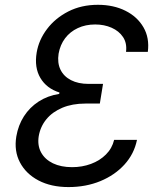

<svg xmlns="http://www.w3.org/2000/svg" viewBox="-20 -757 657 787"><path d="M260.7 9.8Q189.5 9.8 137.9 -17.3Q86.4 -44.4 61.8 -91.3Q37.1 -138.2 46.9 -197.8Q54.7 -243.7 78.1 -280.3Q101.6 -316.9 138.4 -340.8Q175.3 -364.7 222.7 -372.1L223.6 -377.9Q170.9 -394.5 145.5 -437.5Q120.1 -480.5 130.4 -542Q139.2 -593.8 172.9 -638.2Q206.5 -682.6 260 -710Q313.5 -737.3 381.3 -737.3Q445.3 -737.3 494.1 -712.9Q543 -688.5 568.1 -645Q593.3 -601.6 585.9 -544.4H496.6Q501 -580.1 484.4 -605Q467.8 -629.9 437.5 -643.3Q407.2 -656.7 370.1 -656.7Q330.6 -656.7 298.8 -641.8Q267.1 -627 246.8 -600.1Q226.6 -573.2 220.2 -537.1Q214.4 -499.5 227.8 -471.7Q241.2 -443.8 271 -428.5Q300.8 -413.1 343.3 -413.1H402.3L389.2 -332.5H330.1Q276.4 -332.5 235.6 -315.4Q194.8 -298.3 170.2 -268.3Q145.5 -238.3 138.7 -198.7Q132.8 -161.1 148.4 -132.3Q164.1 -103.5 197 -87.6Q230 -71.8 275.4 -71.8Q316.9 -71.8 353 -85.2Q389.2 -98.6 414.3 -123.8Q439.5 -148.9 447.8 -183.6H541.5Q529.8 -126 490.2 -82.5Q450.7 -39.1 391.4 -14.6Q332 9.8 260.7 9.8Z"/></svg>

Font: Adwaita Sans
Style: Italic
Weight: 400
Italic angle: -9.39999°
Designer: Rasmus Andersson
Foundry: rsms
Version: Version 4.001;git-9221beed3